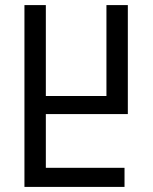

<svg xmlns="http://www.w3.org/2000/svg" viewBox="-20 -734 602 754"><path d="M76 -714V0H469V-75H160V-286H482V-714H398V-357H160V-714Z"/></svg>

Font: Noto Sans Georgian Condensed
Style: Regular
Weight: 400
Width: 3
Designer: Monotype Design Team, Akaki Razmadze
Foundry: Google LLC
Version: Version 2.005